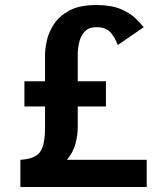

<svg xmlns="http://www.w3.org/2000/svg" viewBox="-20 -743 621 763"><path d="M61 0V-108Q118 -111 138.5 -138Q159 -165 159 -238V-320H77V-420H159V-526Q159 -548 166 -581Q173 -614 194 -646.5Q215 -679 255.5 -701Q296 -723 363 -723Q422 -723 459.5 -707Q497 -691 518.5 -670Q540 -649 551 -635L448 -564Q437 -594 419 -614.5Q401 -635 363 -635Q334 -635 318 -619Q302 -603 295.5 -578Q289 -553 289 -526V-420H401V-320H289V-238Q289 -205 279.5 -170.5Q270 -136 246 -108H563V0Z"/></svg>

Font: Panamera
Style: Bold
Weight: 700
Designer: Bastien Sozeau
Foundry: NBR — Bastien Sozeau
Version: Version 3.002; ttfautohint (v1.8.4.7-5d5b);gftools[0.9.33]